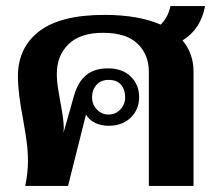

<svg xmlns="http://www.w3.org/2000/svg" viewBox="-20 -612 715 632"><path d="M581 -479Q617 -435 617 -377V0H470V-376Q470 -432 433 -468Q396 -504 319 -504Q244 -504 205.5 -466.5Q167 -429 167 -368Q167 -345 172 -315.5Q177 -286 178 -280Q190 -218 190 -190L189 -175L224 -298Q237 -343 264 -365Q291 -387 336 -387Q383 -387 410.5 -360Q438 -333 438 -292Q438 -252 410.5 -225Q383 -198 337 -198Q314 -198 294 -207Q274 -216 263 -235L204 0H63Q72 -42 72 -81Q72 -113 68 -143.5Q64 -174 56 -219Q39 -306 39 -361Q39 -455 109 -509Q179 -563 324 -563Q435 -563 509 -531Q534 -556 541 -592H655Q641 -516 581 -479ZM283 -292Q283 -268 299 -251.5Q315 -235 337 -235Q360 -235 376 -251.5Q392 -268 392 -292Q392 -317 378.5 -333Q365 -349 337 -349Q312 -349 297.5 -332.5Q283 -316 283 -292Z"/></svg>

Font: Taviraj DemiBold
Style: Regular
Weight: 600
Designer: Katatrad Team
Foundry: CadsonDemak
Version: Version 1.030